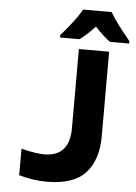

<svg xmlns="http://www.w3.org/2000/svg" viewBox="-61 -973 729 1030"><g transform="rotate(5 303.0 -458.5)"><path d="M339 -767Q374 -792 421 -842Q466 -793 503 -767H606V-780Q574 -819 545 -857Q516 -895 498 -927H344Q329 -898 294.5 -853.5Q260 -809 234 -780V-767ZM503 -259V-714H340V-288Q340 -135 203 -135Q185 -135 153.5 -139.5Q122 -144 80 -155V-12Q155 10 231 10Q374 10 438.5 -60.5Q503 -131 503 -259Z"/></g></svg>

Font: Noto Sans Mono UI ExtraBold
Style: Regular
Weight: 800
Designer: Monotype Design team
Foundry: Monotype Imaging Inc.
Version: 1.000